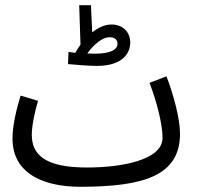

<svg xmlns="http://www.w3.org/2000/svg" viewBox="-20 -696 766 737"><path d="M352 -443C456 -443 480 -497 480 -533C480 -572 452 -602 408 -602C382 -602 357 -590 334 -572L329 -676H284L289 -525C282 -515 275 -504 269 -493C259 -494 250 -496 243 -497L241 -450C260 -448 319 -443 352 -443ZM401 -553C419 -553 431 -545 431 -528C431 -506 405 -490 345 -490C336 -490 325 -490 315 -491C326 -506 363 -553 401 -553ZM288 21C539 21 671 -25 671 -183C671 -243 644 -338 619 -403L554 -378C583 -302 604 -217 604 -167C604 -81 445 -53 314 -53C151 -53 102 -103 102 -179C102 -220 118 -282 126 -309L59 -329C44 -279 28 -217 28 -164C28 -21 162 21 288 21Z"/></svg>

Font: Noto Sans Arabic UI XCn
Style: Regular
Weight: 400
Width: 2
Designer: Monotype Design Team, Nadine Chahine and Nizar Qandah
Foundry: Monotype Imaging Inc.
Version: Version 2.010